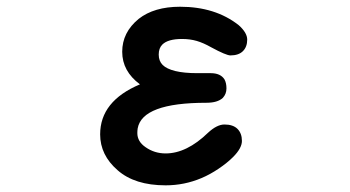

<svg xmlns="http://www.w3.org/2000/svg" viewBox="-20 -518 1040 570"><path d="M395.5 -267.6Q342.8 -306.6 342.8 -364.3Q342.8 -421.9 391.6 -461.9Q437.5 -498 514.6 -498Q619.1 -498 688.5 -443.4Q713.9 -420.9 713.9 -400.4Q713.9 -378.9 701.2 -366.2Q688.5 -353.5 664.1 -353.5Q651.4 -353.5 606.4 -377.9Q584 -390.6 564 -396.5Q543.9 -402.3 520.5 -402.3Q478.5 -402.3 461.9 -385.7Q451.2 -375 451.2 -356Q451.2 -336.9 462.9 -325.2Q474.6 -313.5 500.5 -307.1Q526.4 -300.8 565.4 -300.8H605.5Q634.8 -300.8 646.5 -282.2Q652.3 -271.5 652.3 -255.4Q652.3 -239.3 641.6 -227.5Q626 -212.9 592.8 -212.9Q402.3 -212.9 388.7 -136.7Q387.7 -129.9 387.7 -123Q387.7 -97.7 412.1 -81.1Q438.5 -62.5 471.7 -62.5Q534.2 -62.5 597.7 -124Q624 -148.4 646.5 -148.4Q671.9 -148.4 685.1 -135.3Q698.2 -122.1 698.2 -99.6Q698.2 -78.1 671.9 -51.8Q654.3 -34.2 628.9 -17.1Q603.5 0 578.1 10.7Q527.3 32.2 471.7 32.2Q379.9 32.2 329.1 -12.7Q277.3 -57.6 277.3 -119.1Q277.3 -217.8 395.5 -267.6Z"/></svg>

Font: FakePearl
Style: SemiBold
Weight: 400
Version: Version 1.2